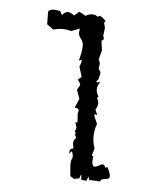

<svg xmlns="http://www.w3.org/2000/svg" viewBox="-45 -493 534 638"><g transform="rotate(5 222.0 -174.0)"><path d="M211.9 93.8 209 57.6Q209 39.1 214.4 32.7Q213.4 12.2 209 12.2Q206.5 12.2 202.1 21L201.7 15.1Q201.7 2.4 214.4 1.5L211.4 -14.6Q211.4 -26.9 220.2 -33.7L214.4 -47.4L218.3 -48.8L213.9 -55.2L218.3 -66.9L213.4 -86.4L220.2 -84.5L218.3 -115.7L220.7 -125Q220.7 -133.3 206.5 -133.8L219.7 -164.1L209 -193.8L218.3 -210Q218.3 -216.3 208.5 -227.1L220.7 -237.8L210.4 -271.5Q216.3 -284.2 216.3 -290Q216.3 -293.9 213.9 -293.9L206.5 -290.5Q215.3 -320.3 215.3 -340.8Q215.3 -349.1 212.9 -354.5Q210.4 -359.9 207.3 -363.8Q204.1 -367.7 201.7 -372.3Q199.2 -377 199.2 -384.3L200.7 -397L172.4 -386.2Q159.7 -390.6 145.5 -390.6Q130.4 -390.6 112.8 -386.2L91.3 -401.9L90.8 -443.8Q94.2 -452.1 110.8 -452.1L130.4 -449.7L137.7 -436.5Q146.5 -448.2 157.2 -448.2Q166.5 -448.2 177.7 -438.5L194.3 -452.6L216.3 -440.9Q227.1 -447.8 237.8 -447.8Q249 -447.8 258.3 -440.4Q258.8 -444.8 262.7 -444.8Q269 -444.8 284.7 -428.7Q279.8 -428.2 279.8 -421.9L283.7 -406.7L280.3 -380.4L283.2 -371.6Q283.2 -366.2 275.9 -362.8L280.3 -331.5L272 -300.3Q276.9 -293 276.9 -285.2L274.9 -271.5Q274.9 -268.6 275.9 -267.1Q276.9 -265.6 278.3 -264.2Q279.8 -262.7 280.8 -260.5Q281.7 -258.3 281.7 -255.4L277.8 -235.8L271 -227.1Q271 -223.6 274.4 -223.6L284.7 -227.1Q274.4 -213.9 274.4 -201.2Q274.4 -189 282.2 -177.7L277.8 -171.9Q283.2 -162.6 283.2 -154.8Q283.2 -144.5 275.9 -133.3L283.7 -115.2L276.4 -118.2Q273.9 -118.2 273.9 -115.2Q273.9 -110.4 285.2 -86.4Q277.3 -64.9 277.3 -42Q277.3 -24.4 284.2 -4.4L277.3 18.6Q277.3 21.5 279.3 21.5L282.2 20.5L280.8 37.6Q280.8 55.7 290 55.7Q293 55.7 296.4 54.2Q299.8 52.7 303.5 50.8Q307.1 48.8 310.1 47.4Q313 45.9 315.4 45.9Q322.8 45.9 324.7 55.7L332.5 53.7Q342.8 73.7 342.8 83Q342.8 89.4 338.1 91.3Q333.5 93.3 327.9 93.8Q322.3 94.2 317.6 95.9Q313 97.7 313 103L275.9 101.6L272.5 90.8L266.1 105L249.5 103L248 86.4Q245.6 86.4 242.2 99.1L225.1 102.1Z"/></g></svg>

Font: Truetypewriter PolyglOTT
Style: Regular
Weight: 400
Designer: Sergey Beatoff a.k.a. Sam_T
Version: Version 3.76